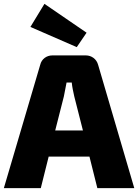

<svg xmlns="http://www.w3.org/2000/svg" viewBox="-25 -978 718 998"><path d="M425 -808 206 -958 133 -838 374 -733ZM481 0H673L485 -641C477 -671 451 -690 421 -690H247C217 -690 191 -671 184 -641L-5 0H187L228 -164H440ZM262 -300 307 -477C312 -500 317 -526 321 -549H348C350 -526 356 -500 361 -477L406 -300Z"/></svg>

Font: Exo 2 Extra Bold
Style: Regular
Weight: 800
Designer: Natanael Gama
Version: Version 1.001;PS 001.001;hotconv 1.0.88;makeotf.lib2.5.64775